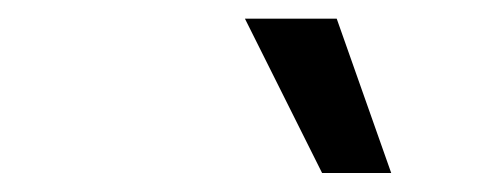

<svg xmlns="http://www.w3.org/2000/svg" viewBox="-20 -804 537 205"><path d="M323.9 -619.3 241.5 -784.1H339.5L397.7 -619.3Z"/></svg>

Font: Karasuma Gothic
Style: Italic
Weight: 400
Italic angle: -9.39999°
Designer: Rasmus Andersson / Ryoko Nishizuka
Foundry: Genbu
Version: Version 1.00